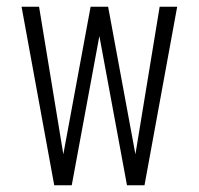

<svg xmlns="http://www.w3.org/2000/svg" viewBox="-20 -550 590 570"><path d="M141 0 44 -530H96L168 -92L249 -530H301L382 -92L454 -530H506L409 0H357L275 -443L193 0Z"/></svg>

Font: Lode Dark
Style: Regular
Weight: 400
Monospace: yes
Designer: Belleve Invis
Foundry: Belleve Invis
Version: Version 29.2.0; ttfautohint (v1.8.3)